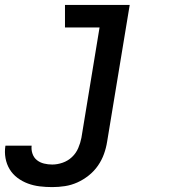

<svg xmlns="http://www.w3.org/2000/svg" viewBox="-81 -550 701 783"><path d="M132 213Q106 213 81 210Q56 207 33 198.5Q10 190 -9.5 175.5Q-29 161 -41.5 140.5Q-54 120 -58.5 95Q-63 70 -59 45Q-59 45 -59 44.5Q-59 44 -58 44H48Q48 44 48 44Q48 44 48 44Q46 61 51.5 77Q57 93 69.5 103Q82 113 98.5 117Q115 121 132 121Q153 121 174.5 113.5Q196 106 212.5 90.5Q229 75 238 54Q247 33 251 12L325 -438H184V-530H448L356 27Q352 53 343 78Q334 103 318.5 125.5Q303 148 281 165.5Q259 183 234.5 194Q210 205 184 209Q158 213 132 213Z"/></svg>

Font: Iosevka Curly SmBdEx
Style: Italic
Weight: 600
Width: 7
Italic angle: -9°
Monospace: yes
Designer: Belleve Invis
Foundry: Belleve Invis
Version: Version 11.1.0; ttfautohint (v1.8.3)